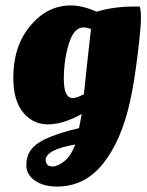

<svg xmlns="http://www.w3.org/2000/svg" viewBox="-20 -463 543 707"><path d="M281 -43Q211 -5 156.5 -5Q102 -5 65.5 -48.5Q29 -92 29 -178Q29 -293 91.5 -368Q154 -443 241 -443Q283 -443 336 -420Q398 -439 477 -439H494Q499 -429 499 -394.5Q499 -360 486.5 -259Q474 -158 459 -90Q427 55 359.5 139.5Q292 224 190 224Q140 224 108.5 202Q77 180 77 146Q77 112 93.5 89.5Q110 67 141 52Q194 26 271 9ZM287 -362Q252 -362 233.5 -302Q215 -242 215 -172Q215 -102 248 -102Q262 -102 289 -116Q297 -197 315 -356Q300 -362 287 -362ZM173 150Q192 150 216.5 131Q241 112 257 69Q148 88 148 127Q150 150 173 150Z"/></svg>

Font: Oleo Script Swash Caps
Style: Bold
Weight: 700
Designer: Soytutype
Foundry: Soytutype
Version: Version 1.002